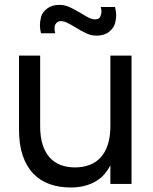

<svg xmlns="http://www.w3.org/2000/svg" viewBox="-20 -774 644 808"><path d="M149 -243.5Q149 -198.5 159.2 -165.8Q169.5 -133 188.8 -111.5Q208 -90 235 -79.8Q262 -69.5 295.5 -69.5Q329 -69.5 356.5 -79.8Q384 -90 403.5 -111.2Q423 -132.5 433.8 -165.5Q444.5 -198.5 444.5 -243.5V-540H533.5V0H444.5V-78Q435 -59.5 420.8 -42.5Q406.5 -25.5 386 -12.8Q365.5 0 338.5 7.5Q311.5 15 276.5 15Q228 15 188 0.5Q148 -14 119.5 -44Q91 -74 75.5 -119.8Q60 -165.5 60 -228V-540H149ZM386 -624Q365 -624 344.8 -633Q324.5 -642 296.5 -659.5Q275 -672.5 261.5 -678.8Q248 -685 236 -685Q224.5 -685 217.8 -677.8Q211 -670.5 210.2 -663.2Q209.5 -656 209.5 -653Q209.5 -644 212.5 -634H152.5Q148 -652.5 148 -669Q148 -682.5 152.8 -702.2Q157.5 -722 178 -737.8Q198.5 -753.5 230 -753.5Q251.5 -753.5 271.8 -744.5Q292 -735.5 320.5 -718.5Q342 -705 355.2 -698.8Q368.5 -692.5 380.5 -692.5Q397 -692.5 402 -704Q407 -715.5 407 -725Q407 -734 404 -744.5H464Q469 -726 469 -709Q469 -696 464.2 -676.2Q459.5 -656.5 439 -640.2Q418.5 -624 386 -624Z"/></svg>

Font: Vela Sans Med
Style: Regular
Weight: 500
Designer: Principal design: Mikhail Sharanda - project Manrope.
Design modification: Ravid Balaliev
Foundry: Mikhail Sharanda
Version: Version 1.001